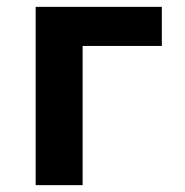

<svg xmlns="http://www.w3.org/2000/svg" viewBox="-20 -540 540 560"><path d="M84 0V-520H452V-406H221V0Z"/></svg>

Font: Iosevka Heavy
Style: Regular
Weight: 900
Monospace: yes
Designer: Belleve Invis
Foundry: Belleve Invis
Version: Version 32.5.0; ttfautohint (v1.8.4)